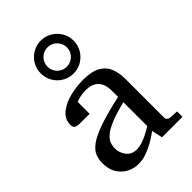

<svg xmlns="http://www.w3.org/2000/svg" viewBox="-237 -880 983 983"><g transform="rotate(-45 254.5 -388.5)"><path d="M492.2 0H344.2L331.1 -59.1Q331.1 -59.1 316.2 -48.3Q301.3 -37.6 276.9 -23.4Q252.4 -9.3 222.9 1.5Q193.4 12.2 164.1 12.2Q109.9 12.2 72 -23.9Q34.2 -60.1 34.2 -123Q34.2 -150.9 44.2 -174.8Q54.2 -198.7 84.2 -220.5Q114.3 -242.2 173.6 -262.9Q232.9 -283.7 331.1 -305.2V-348.1Q331.1 -446.8 237.8 -446.8Q211.9 -446.8 193.1 -441.9Q174.3 -437 167 -434.1V-347.2H94.2Q80.6 -347.2 68.8 -352.3Q57.1 -357.4 57.1 -376Q57.1 -417 88.4 -443.1Q119.6 -469.2 167.7 -481.7Q215.8 -494.1 265.1 -494.1Q327.1 -494.1 361.3 -474.9Q395.5 -455.6 409.2 -421.6Q422.9 -387.7 422.9 -344.2V-64Q422.9 -54.7 429 -48.8Q435.1 -43 443.8 -42L492.2 -39.1ZM374 -669.9Q374 -637.2 357.9 -610.1Q341.8 -583 314.9 -566.9Q288.1 -550.8 254.9 -550.8Q222.2 -550.8 195.1 -566.9Q168 -583 152.1 -610.1Q136.2 -637.2 136.2 -669.9Q136.2 -703.1 152.1 -730Q168 -756.8 195.1 -772.9Q222.2 -789.1 254.9 -789.1Q288.1 -789.1 314.9 -772.9Q341.8 -756.8 357.9 -730Q374 -703.1 374 -669.9ZM331.1 -94.2V-267.1Q263.7 -250.5 223.9 -233.6Q184.1 -216.8 164.6 -200Q145 -183.1 138.9 -165.8Q132.8 -148.4 132.8 -129.9Q132.8 -99.1 152.6 -73Q172.4 -46.9 208 -46.9Q228 -46.9 249.5 -54Q271 -61 289.6 -70.6Q308.1 -80.1 319.6 -87.2Q331.1 -94.2 331.1 -94.2ZM325.2 -669.9Q325.2 -699.2 304.7 -719.7Q284.2 -740.2 254.9 -740.2Q225.6 -740.2 205.3 -719.7Q185.1 -699.2 185.1 -669.9Q185.1 -640.6 205.3 -620.4Q225.6 -600.1 254.9 -600.1Q284.2 -600.1 304.7 -620.4Q325.2 -640.6 325.2 -669.9Z"/></g></svg>

Font: Abyssinica SIL
Style: Regular
Weight: 400
Designer: Victor Gaultney and Lorna Evans
Foundry: SIL International
Version: Version 2.100